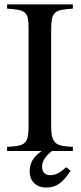

<svg xmlns="http://www.w3.org/2000/svg" viewBox="-20 -682 364 867"><path d="M12 0V-19Q43 -20 62.5 -24Q82 -28 92 -37.5Q102 -47 105.5 -65Q109 -83 109 -112V-551Q109 -581 106 -598Q103 -615 92.5 -624.5Q82 -634 63 -637.5Q44 -641 12 -643V-662H309V-643Q277 -641 258 -637.5Q239 -634 228.5 -624Q218 -614 214.5 -596.5Q211 -579 211 -551V-112Q211 -84 215 -66.5Q219 -49 229.5 -38.5Q240 -28 259 -24Q278 -20 309 -19V0H214Q191 19 180.5 36Q170 53 170 70Q170 91 180.5 100Q191 109 208 109Q224 109 240.5 101Q257 93 279 73L299 89Q272 130 247.5 147.5Q223 165 188 165Q156 165 135 145.5Q114 126 114 91Q114 64 126.5 42Q139 20 168 0Z"/></svg>

Font: STIXGeneralUnicodeRegular
Style: Regular
Weight: 400
Designer: MicroPress Inc., with final additions and corrections provided by Coen Hoffman, Elsevier (retired)
Version: Version 1.1.0